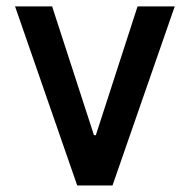

<svg xmlns="http://www.w3.org/2000/svg" viewBox="-20 -565 578 585"><path d="M512.4 -545.5 322.8 0H215.2L25.9 -545.5H138.8L266.3 -153.1H272L399.1 -545.5Z"/></svg>

Font: Interface Medium
Style: Regular
Weight: 500
Designer: Rasmus Andersson
Foundry: rsms
Version: Version 1.8